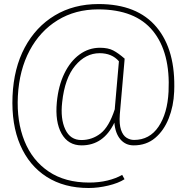

<svg xmlns="http://www.w3.org/2000/svg" viewBox="-20 -709 918 950"><path d="M418.5 221.2Q297.4 221.2 210.9 166Q124.5 110.8 80.3 9Q36.1 -92.8 42 -233.4Q47.9 -371.6 102.5 -473.9Q157.2 -576.2 251 -632.6Q344.7 -689 467.8 -689Q659.2 -689 754.6 -574.7Q850.1 -460.4 841.8 -255.4Q838.9 -184.1 814.9 -123.5Q791 -63 747.6 -26.4Q704.1 10.3 641.6 10.3Q601.1 10.3 575.7 -19.5Q550.3 -49.3 545.9 -102.1Q492.2 10.3 383.8 10.3Q317.4 10.3 284.7 -47.9Q252 -106 261.2 -203.1Q269 -284.7 298.3 -345.2Q327.6 -405.8 373.3 -439.2Q418.9 -472.7 474.6 -472.7Q515.1 -472.7 540.5 -459.2Q565.9 -445.8 596.7 -418.9L595.7 -405.8L572.8 -143.1Q569.3 -93.8 578.9 -66.2Q588.4 -38.6 606 -27.6Q623.5 -16.6 643.1 -16.6Q720.2 -16.6 764.4 -82.3Q808.6 -147.9 814 -255.4Q823.7 -448.7 736.8 -555.7Q649.9 -662.6 465.8 -662.6Q352.5 -662.6 265.4 -609.1Q178.2 -555.7 126.7 -459.2Q75.2 -362.8 68.4 -233.4Q62 -107.9 101.1 -11.2Q140.1 85.4 221.2 139.9Q302.2 194.3 421.4 194.3Q469.7 194.3 512 184.1Q554.2 173.8 584.5 156.2L596.2 177.7Q565.9 197.3 515.9 209.2Q465.8 221.2 418.5 221.2ZM382.8 -16.1Q435.5 -16.1 477.5 -48.6Q519.5 -81.1 547.9 -168.5Q548.3 -171.9 548.3 -174.8Q548.3 -177.7 548.8 -181.2L568.4 -405.8Q533.7 -445.8 473.1 -445.8Q403.8 -445.8 352.1 -384Q300.3 -322.3 287.6 -203.1Q278.3 -121.6 303 -68.8Q327.6 -16.1 382.8 -16.1Z"/></svg>

Font: Roboto Slab Thin
Style: Regular
Weight: 100
Designer: Google
Version: Version 2.000; ttfautohint (v1.8.1.43-b0c9)